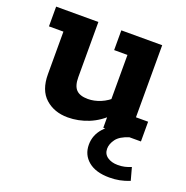

<svg xmlns="http://www.w3.org/2000/svg" viewBox="-109 -501 763 786"><g transform="rotate(20 272.5 -108.5)"><path d="M204 10Q145 10 106.5 -24.5Q68 -59 68 -129V-314H5V-400H189V-160Q189 -122 205 -105.5Q221 -89 256 -89Q283 -89 311 -100.5Q339 -112 365 -137L347 -103V-314H289V-400H467V-86H520V0H356V-63L377 -65Q339 -26 294.5 -8Q250 10 204 10ZM448 183Q389 183 356.5 156Q324 129 324 85Q324 43 353 11Q382 -21 433 -37L470 0Q431 12 415.5 33Q400 54 400 75Q400 98 418 110.5Q436 123 463 123Q480 123 493 120Q506 117 521 111L536 166Q513 175 492.5 179Q472 183 448 183Z"/></g></svg>

Font: Rokkitt
Style: Bold
Weight: 700
Designer: Vernon Adams
Foundry: Vernon Adams
Version: Version 3.103